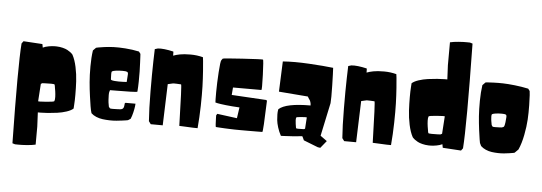

<svg xmlns="http://www.w3.org/2000/svg" viewBox="-62 -1062 4299 1522"><g transform="rotate(5 2087.0 -301.5)"><path d="M536.1 -65.4Q518.6 -49.3 483.2 -37.6Q447.8 -25.9 409.9 -20.8Q372.1 -15.6 336.9 -12.9Q301.8 -10.3 279.3 -10.3H256.3L261.7 102.5Q262.2 245.1 261.2 245.6Q231.9 252.4 191.2 255.4Q150.4 258.3 124 257.8L98.1 257.3L77.1 251Q66.4 -365.2 80.1 -543.5L94.2 -562.5L245.1 -553.2L250.5 -525.4Q269.5 -534.7 296.9 -539.6Q324.2 -544.4 341.8 -544.4H359.4Q385.7 -543.5 408.9 -537.6Q432.1 -531.7 446.3 -523.9Q460.4 -516.1 470.7 -508.5Q481 -501 485.4 -495.6L489.7 -490.2Q510.3 -452.6 522.5 -395.3Q534.7 -337.9 537.6 -282.5Q540.5 -227.1 540.5 -177Q540.5 -127 538.1 -96.2ZM378.9 -110.4Q383.8 -122.1 383.1 -144.8Q382.3 -167.5 378.9 -190.4L375 -212.9Q372.1 -236.8 369.1 -242.2Q367.2 -245.6 342.8 -246.1Q318.4 -246.6 294.9 -245.1L272 -244.1L260.3 -237.8L251 -98.6Q253.4 -95.7 314 -100.1Q374.5 -104.5 378.9 -110.4Z M941.4 -146.5H1021.5Q1022 -145.5 1019.8 -126.2Q1017.6 -106.9 1010.5 -76.4Q1003.4 -45.9 993.7 -23.9Q992.2 -22.9 990.2 -21.7Q988.3 -20.5 983.6 -17.6Q979 -14.6 976.1 -12.7Q973.1 -10.7 973.1 -11.2L960.9 -8.8Q949.2 -6.8 928.7 -4.2Q908.2 -1.5 882.8 1Q857.4 3.4 828.6 2.7Q799.8 2 772.9 -1.5Q746.1 -4.9 721.4 -15.1Q696.8 -25.4 680.7 -41L674.3 -64.5Q671.9 -75.7 668.5 -95.2Q665 -114.7 657 -172.6Q648.9 -230.5 644.3 -285.2Q639.6 -339.8 639.9 -410.6Q640.1 -481.4 648.4 -537.6L671.4 -561Q677.7 -562.5 689 -564.9Q700.2 -567.4 736.6 -572.3Q772.9 -577.1 810.8 -578.6Q848.6 -580.1 904.1 -576.2Q959.5 -572.3 1012.7 -561L1025.9 -543.5Q1026.4 -536.6 1027.1 -524.2Q1027.8 -511.7 1029.5 -474.9Q1031.2 -438 1032 -403.3Q1032.7 -368.7 1032 -323.7Q1031.2 -278.8 1028.3 -243.2Q1028.3 -239.3 973.9 -237.8Q919.4 -236.3 865.2 -236.3L811 -235.8L807.1 -223.6Q804.2 -216.3 804.2 -197Q804.2 -177.7 805.7 -157.2L807.6 -137.2L813.5 -104L822.8 -92.3Q826.2 -89.8 845.9 -89.8Q865.7 -89.8 883.8 -90.8L902.3 -91.8Q907.7 -92.3 912.1 -93Q916.5 -93.8 919.7 -95.9Q922.9 -98.1 925.3 -99.6Q927.7 -101.1 929.4 -105.2Q931.2 -109.4 932.1 -110.8Q933.1 -112.3 933.8 -117.9Q934.6 -123.5 934.8 -125Q935.1 -126.5 935.8 -133.3Q936.5 -140.1 936.5 -141.6ZM810.5 -321.8Q811 -314 842.5 -311.5Q874 -309.1 905.3 -310.5L937 -312Q939.9 -357.9 940.9 -369.1Q942.9 -387.7 933.8 -392.3Q924.8 -397 898.4 -397Q866.2 -397 844.7 -393.8Q823.2 -390.6 817.4 -387.2L812 -383.8Q807.1 -376.5 810.5 -321.8Z M1285.6 -551.8Q1306.2 -560.1 1338.4 -566.4Q1370.6 -572.8 1422.6 -572.8Q1474.6 -572.8 1522 -560.1Q1523.4 -549.8 1525.6 -531Q1527.8 -512.2 1532.2 -451.9Q1536.6 -391.6 1538.6 -329.1Q1540.5 -266.6 1538.6 -175Q1536.6 -83.5 1528.8 3.9Q1528.8 4.9 1492.2 3.4Q1455.6 2 1419.4 0L1382.8 -1.5Q1374 -330.1 1368.2 -330.6Q1350.1 -332 1334 -332.5Q1317.9 -333 1311 -333L1303.7 -332.5L1262.7 -323.2L1251.5 5.4L1156.2 4.9L1139.6 -17.6Q1132.3 -110.8 1131.6 -254.2Q1130.9 -397.5 1133.3 -494.1L1136.2 -590.8L1160.6 -598.1Q1206.1 -602.5 1284.2 -584.5Q1285.6 -584.5 1285.6 -551.8Z M1997.6 -583Q2002.9 -582 2007.3 -462.4Q2011.7 -342.8 2005.9 -341.8H1780.3L1775.4 -282.2L2052.2 -266.1L2057.6 -259.8Q2049.3 -11.2 2042.5 -11.2Q2042 -11.2 2031.7 -11Q2021.5 -10.7 2005.4 -10.7Q1989.3 -10.7 1968 -10.5Q1946.8 -10.3 1922.4 -10.3Q1897.9 -10.3 1873.5 -10.3Q1849.1 -10.3 1823.7 -10.7Q1798.3 -11.2 1777.8 -12.2Q1759.3 -12.7 1741.7 -13.7Q1724.1 -14.6 1712.4 -15.4Q1700.7 -16.1 1691.4 -16.6Q1682.1 -17.1 1677.5 -17.6Q1672.9 -18.1 1672.4 -18.1Q1670.4 -18.1 1668.9 -41Q1667.5 -64 1667 -86.9L1666.5 -109.9Q1673.8 -122.1 1674.3 -123Q1824.7 -102.1 1832.5 -102.1Q1842.3 -167 1845.2 -189Q1784.7 -191.9 1736.3 -197.5Q1688 -203.1 1669.9 -207L1651.9 -211.4Q1650.4 -223.6 1650.6 -294.2Q1650.9 -364.7 1656.5 -452.1Q1662.1 -539.6 1669.4 -549.3Q1678.2 -562 1679.2 -562.5Q1684.1 -566.4 1834 -575.9Q1983.9 -585.4 1997.6 -583Z M2383.8 -156.7Q2382.3 -158.7 2342.8 -155.8Q2303.2 -152.8 2300.8 -148.9Q2297.4 -141.6 2297.9 -126.7Q2298.3 -111.8 2300.8 -97.2L2303.2 -82.5Q2305.2 -66.9 2307.1 -63.5Q2308.6 -61.5 2324.2 -61Q2339.8 -60.5 2355 -61.5L2370.1 -62L2377.9 -66.4ZM2558.1 16.6 2511.2 74.2 2491.2 71.3 2376.5 26.4Q2376 25.4 2375.2 23.7Q2374.5 22 2372.6 17.8Q2370.6 13.7 2368.9 9.8Q2367.2 5.9 2365.2 2.2Q2363.3 -1.5 2362.1 -3.4Q2360.8 -5.4 2360.8 -4.9Q2326.7 -1 2284.4 2Q2242.2 4.9 2216.8 5.9L2191.9 6.8Q2174.8 -24.4 2164.6 -57.6Q2154.3 -90.8 2151.9 -115.5Q2149.4 -140.1 2149.4 -160.4Q2149.4 -180.7 2151.4 -191.4L2153.3 -201.7Q2209.5 -253.4 2405.3 -253.4Q2405.3 -268.6 2401.1 -281Q2397 -293.5 2392.6 -298.8L2388.7 -303.7L2377.4 -322.3L2146 -340.8L2155.8 -582Q2245.6 -588.9 2364.7 -582Q2483.9 -575.2 2557.6 -566.4Q2560.1 -529.3 2562.5 -425.3Q2564.9 -321.3 2561.5 -285.6L2505.4 -21.5Z M2824.7 -551.8Q2845.2 -560.1 2877.4 -566.4Q2909.7 -572.8 2961.7 -572.8Q3013.7 -572.8 3061 -560.1Q3062.5 -549.8 3064.7 -531Q3066.9 -512.2 3071.3 -451.9Q3075.7 -391.6 3077.6 -329.1Q3079.6 -266.6 3077.6 -175Q3075.7 -83.5 3067.9 3.9Q3067.9 4.9 3031.2 3.4Q2994.6 2 2958.5 0L2921.9 -1.5Q2913.1 -330.1 2907.2 -330.6Q2889.2 -332 2873 -332.5Q2856.9 -333 2850.1 -333L2842.8 -332.5L2801.8 -323.2L2790.5 5.4L2695.3 4.9L2678.7 -17.6Q2671.4 -110.8 2670.7 -254.2Q2669.9 -397.5 2672.4 -494.1L2675.3 -590.8L2699.7 -598.1Q2745.1 -602.5 2823.2 -584.5Q2824.7 -584.5 2824.7 -551.8Z M3187.5 -498.5Q3205.1 -514.6 3240.5 -526.4Q3275.9 -538.1 3313.7 -543.2Q3351.6 -548.3 3386.7 -551Q3421.9 -553.7 3444.3 -553.7H3467.3L3461.9 -666.5Q3461.4 -848.1 3462.4 -848.6Q3491.7 -855.5 3531.2 -858.4Q3570.8 -861.3 3595.7 -860.8L3620.6 -860.4L3641.6 -854Q3652.3 -198.7 3638.7 -20.5L3624.5 -1.5L3478.5 -10.7L3473.1 -38.6Q3454.1 -29.3 3426.8 -24.4Q3399.4 -19.5 3381.8 -19.5H3364.3Q3337.9 -20.5 3314.7 -26.4Q3291.5 -32.2 3277.3 -40Q3263.2 -47.9 3252.9 -55.4Q3242.7 -63 3238.3 -68.4L3233.9 -73.7Q3213.4 -111.3 3201.2 -168.7Q3189 -226.1 3186 -281.5Q3183.1 -336.9 3183.1 -387Q3183.1 -437 3185.5 -467.8ZM3344.7 -248.5Q3339.8 -236.8 3340.6 -214.1Q3341.3 -191.4 3344.7 -168.9L3348.6 -146Q3351.6 -122.1 3354.5 -116.7Q3356.4 -113.3 3380.9 -112.8Q3405.3 -112.3 3428.7 -113.3L3451.7 -114.7L3463.4 -121.1L3472.7 -260.3Q3470.2 -263.2 3409.7 -258.8Q3349.1 -254.4 3344.7 -248.5Z M3959.5 -295.4Q3960.9 -312.5 3952.9 -316.7Q3944.8 -320.8 3920.9 -320.8Q3891.6 -320.8 3872.1 -317.6Q3852.5 -314.5 3847.7 -311.5L3842.8 -308.6Q3840.3 -302.7 3840.3 -291Q3840.3 -279.3 3841.8 -267.6L3843.3 -255.9L3849.1 -224.1L3856.9 -212.4Q3859.9 -210 3877.9 -210Q3896 -210 3912.1 -210.9L3928.7 -211.9L3931.6 -212.9Q3935.1 -213.9 3938.5 -214.8L3941.4 -216.3Q3945.3 -216.8 3948.2 -222.2Q3951.2 -227.5 3953.1 -238.3Q3955.1 -249 3956.1 -256.6Q3957 -264.2 3958 -278.3Q3959 -292.5 3959.5 -295.4ZM4112.3 -536.6 4125.5 -519Q4127 -507.3 4128.7 -486.8Q4130.4 -466.3 4131.6 -406.7Q4132.8 -347.2 4129.6 -292Q4126.5 -236.8 4113.3 -168.5Q4100.1 -100.1 4077.6 -49.8Q4075.7 -47.9 4072.8 -44.9Q4069.8 -42 4063.2 -35.4Q4056.6 -28.8 4052.5 -24.7Q4048.3 -20.5 4048.3 -21L4037.6 -18.6Q4026.9 -16.6 4008.5 -13.9Q3990.2 -11.2 3967.5 -8.8Q3944.8 -6.3 3918.7 -7.1Q3892.6 -7.8 3867.9 -11.2Q3843.3 -14.6 3819.8 -24.9Q3796.4 -35.2 3780.3 -50.8L3769 -74.2Q3767.1 -84.5 3763.7 -103.3Q3760.3 -122.1 3753.2 -177.2Q3746.1 -232.4 3742.2 -285.2Q3738.3 -337.9 3739 -407.2Q3739.7 -476.6 3748 -532.7L3771 -556.2Q3777.3 -557.1 3788.6 -558.1Q3799.8 -559.1 3836.2 -560.5Q3872.6 -562 3910.4 -561Q3948.2 -560.1 4003.7 -554Q4059.1 -547.9 4112.3 -536.6Z"/></g></svg>

Font: Noot
Style: Regular
Weight: 400
Designer: Amos Jerbi
Foundry: Amos Jerbi
Version: Version 1.000;PS 001.001;hotconv 1.0.56